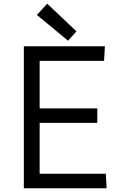

<svg xmlns="http://www.w3.org/2000/svg" viewBox="-20 -1006 624 1026"><path d="M107.4 -758.8H540.5L536.1 -680.7H191.9V-426.8H500V-349.6H191.9V-77.6H545.4L549.8 0H107.4ZM343.3 -788.6 177.2 -926.3 232.4 -986.3 388.7 -838.4Z"/></svg>

Font: Duru Sans
Style: Regular
Weight: 400
Designer: Onur Yazõcõgil
Foundry: Onur Yazõcõgil
Version: Version 1.001